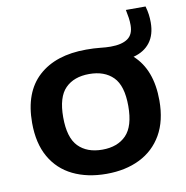

<svg xmlns="http://www.w3.org/2000/svg" viewBox="-80 -774 832 860"><g transform="rotate(-10 336.5 -344.0)"><path d="M336.5 10Q249.5 10 184.2 -21.8Q119 -53.5 83 -116.5Q47 -179.5 47 -272.5Q47 -411.5 125.2 -482.8Q203.5 -554 342 -554Q379 -554 405.5 -551Q432 -548 453.5 -548Q504 -548 530.8 -566.5Q557.5 -585 557.5 -627.5Q557.5 -644.5 555.2 -660.5Q553 -676.5 548.5 -698H638Q644 -677 646.2 -659.8Q648.5 -642.5 648.5 -624Q648.5 -568 621.8 -533Q595 -498 546 -485.5Q626 -413.5 626 -272.5Q626 -180.5 589.8 -117.5Q553.5 -54.5 488.2 -22.2Q423 10 336.5 10ZM336.5 -100Q406 -100 445.2 -140.2Q484.5 -180.5 484.5 -272.5Q484.5 -365 445.2 -404.5Q406 -444 336.5 -444Q267 -444 227.8 -404.5Q188.5 -365 188.5 -273Q188.5 -180.5 227.8 -140.2Q267 -100 336.5 -100Z"/></g></svg>

Font: Encode Sans Expanded Expanded SemiBold
Style: Regular
Weight: 600
Width: 7
Designer: Multiple Designers
Foundry: Impallari Type
Version: Version 3.000; ttfautohint (v1.8.3) -l 8 -r 50 -G 200 -x 14 